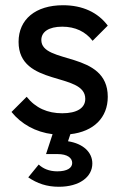

<svg xmlns="http://www.w3.org/2000/svg" viewBox="-20 -505 467 734"><path d="M205 209C283 209 333 172 333 120C333 77 298 44 240 35L249 8C338 -2 392 -55 392 -135C392 -312 138 -258 138 -352C138 -383 166 -403 218 -403C268 -403 307 -384 334 -349L392 -407C354 -458 295 -485 221 -485C116 -485 51 -431 51 -345C51 -172 306 -231 306 -127C306 -92 274 -72 218 -72C162 -72 116 -92 82 -135L24 -77C61 -31 116 0 181 8L156 84H200C238 84 256 99 256 118C256 137 237 150 199 150C167 150 144 139 128 124L88 173C122 196 158 209 205 209Z"/></svg>

Font: Outfit
Style: Regular
Weight: 400
Designer: Rodrigo Fuenzalida
Foundry: fragTYPE
Version: Version 1.100;gftools[0.9.27]